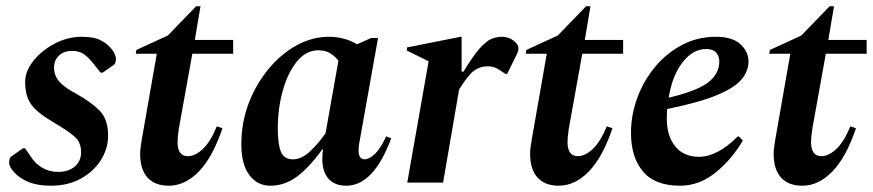

<svg xmlns="http://www.w3.org/2000/svg" viewBox="-20 -581 2778 611"><path d="M142 10Q99 10 70.5 -2Q42 -14 27 -31Q9 -49 9 -64Q9 -70 11 -76Q13 -82 20 -86L53 -109H60L77 -84Q93 -59 115.5 -46.5Q138 -34 164 -34Q198 -34 218 -51Q238 -68 238 -97Q238 -129 216 -147.5Q194 -166 150 -192Q116 -212 96.5 -229.5Q77 -247 68.5 -268.5Q60 -290 60 -321Q60 -354 86 -387Q112 -420 153.5 -442Q195 -464 241 -464Q280 -464 302 -452Q324 -440 336 -424Q349 -407 349 -393Q349 -387 347 -381.5Q345 -376 340 -373L307 -350H300L276 -380Q261 -399 246.5 -409Q232 -419 209 -419Q184 -419 168 -404.5Q152 -390 152 -366Q152 -340 169 -321Q186 -302 222 -283Q269 -257 296.5 -229.5Q324 -202 324 -149Q324 -108 301 -71.5Q278 -35 237 -12.5Q196 10 142 10Z M517 10Q473 10 449.5 -16Q426 -42 426 -91Q426 -102 427.5 -113Q429 -124 431 -136L479 -410H412L414 -422L514 -468L604 -561H618L600 -454H722V-410H592L549 -171Q545 -143 545 -129Q545 -84 578 -84Q601 -84 625.5 -107Q650 -130 670 -179L688 -173Q657 -81 613 -35.5Q569 10 517 10Z M840 10Q799 10 773.5 -24Q748 -58 748 -122Q748 -191 771.5 -252.5Q795 -314 835 -362Q875 -410 924.5 -437Q974 -464 1026 -464Q1052 -464 1075.5 -457.5Q1099 -451 1116 -440L1161 -460H1183L1123 -124Q1115 -74 1140 -74Q1155 -74 1173 -91Q1191 -108 1209 -147L1225 -141Q1169 10 1082 10Q1039 10 1019.5 -20Q1000 -50 1008 -106H1006Q964 -48 925 -19Q886 10 840 10ZM864 -172Q864 -122 874 -98Q884 -74 912 -74Q940 -74 967 -99.5Q994 -125 1016 -157L1057 -388Q1044 -404 1029 -412.5Q1014 -421 993 -421Q954 -421 925 -385.5Q896 -350 880 -293Q864 -236 864 -172Z M1276 0 1344 -386 1275 -420V-430L1446 -464H1449V-353H1455Q1486 -404 1507 -427.5Q1528 -451 1544.5 -457.5Q1561 -464 1577 -464Q1598 -464 1614 -452Q1630 -440 1630 -427Q1630 -420 1626 -411L1594 -346H1588L1576 -354Q1566 -362 1555.5 -366Q1545 -370 1531 -370Q1508 -370 1489 -356.5Q1470 -343 1441 -296L1390 0Z M1758 10Q1714 10 1690.5 -16Q1667 -42 1667 -91Q1667 -102 1668.5 -113Q1670 -124 1672 -136L1720 -410H1653L1655 -422L1755 -468L1845 -561H1859L1841 -454H1963V-410H1833L1790 -171Q1786 -143 1786 -129Q1786 -84 1819 -84Q1842 -84 1866.5 -107Q1891 -130 1911 -179L1929 -173Q1898 -81 1854 -35.5Q1810 10 1758 10Z M2144 10Q2064 10 2026 -35.5Q1988 -81 1988 -158Q1988 -215 2008 -269.5Q2028 -324 2064.5 -368Q2101 -412 2150.5 -438Q2200 -464 2258 -464Q2310 -464 2336 -440.5Q2362 -417 2362 -385Q2362 -355 2340 -328.5Q2318 -302 2262 -278.5Q2206 -255 2103 -234Q2102 -219 2102 -203Q2102 -148 2129 -115Q2156 -82 2204 -82Q2263 -82 2328 -147H2331L2344 -134Q2310 -75 2258 -32.5Q2206 10 2144 10ZM2227 -425Q2185 -425 2152 -382.5Q2119 -340 2108 -270Q2200 -292 2234.5 -319.5Q2269 -347 2269 -385Q2269 -402 2259 -413.5Q2249 -425 2227 -425Z M2533 10Q2489 10 2465.5 -16Q2442 -42 2442 -91Q2442 -102 2443.5 -113Q2445 -124 2447 -136L2495 -410H2428L2430 -422L2530 -468L2620 -561H2634L2616 -454H2738V-410H2608L2565 -171Q2561 -143 2561 -129Q2561 -84 2594 -84Q2617 -84 2641.5 -107Q2666 -130 2686 -179L2704 -173Q2673 -81 2629 -35.5Q2585 10 2533 10Z"/></svg>

Font: Spectral SemiBold
Style: Italic
Weight: 600
Italic angle: -10°
Designer: Jean-Baptiste Levee
Foundry: Production Type
Version: Version 2.001